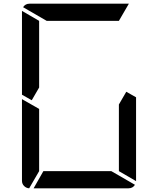

<svg xmlns="http://www.w3.org/2000/svg" viewBox="-20 -1020 856 1040"><path d="M152 -477 99 -507V-959V-961L192 -907V-546ZM664 -523 717 -493V-41V-39L624 -93V-454ZM583 -93 711 -19Q699 0 676 0H162L215 -93ZM138 0Q122 -1 110.5 -12.5Q99 -24 99 -41V-483L192 -430V-93ZM233 -907 105 -981Q117 -1000 140 -1000H676H678L624 -907Z"/></svg>

Font: DSEG7 Modern
Style: Regular
Weight: 400
Designer: Keshikan(Twitter:@keshinomi_88pro)
Version: Version 0.46